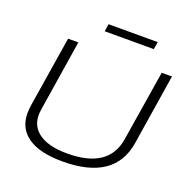

<svg xmlns="http://www.w3.org/2000/svg" viewBox="-150 -1009 1140 1162"><g transform="rotate(20 420.0 -428.0)"><path d="M374 10Q229 10 152.5 -42Q76 -94 76 -193Q76 -203 77 -214Q78 -225 80 -243L153 -700H219L147 -243Q131 -147 194 -96Q257 -45 384 -45Q652 -45 683 -246L756 -700H822L750 -244Q709 10 374 10ZM346 -818 353 -866H670L662 -818Z"/></g></svg>

Font: Georama Expanded Light
Style: Italic
Weight: 300
Width: 7
Italic angle: -9°
Designer: Jean-Baptiste Levee
Foundry: Production Type
Version: Version 1.000